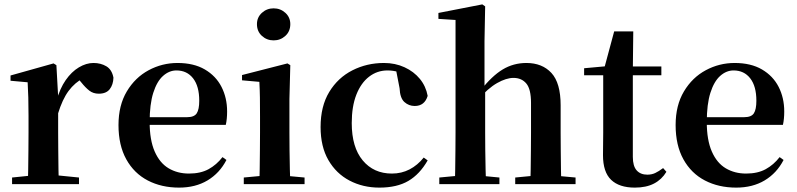

<svg xmlns="http://www.w3.org/2000/svg" viewBox="-20 -839 3631 875"><path d="M35 0V-30L143 -41H230L340 -30V0ZM106 0Q108 -25 108.5 -67Q109 -109 109.5 -154.5Q110 -200 110 -235V-310Q110 -361 109 -394Q108 -427 106 -464L28 -471V-495L224 -550L237 -542L245 -399V-398V-235Q245 -200 245.5 -154.5Q246 -109 246.5 -67Q247 -25 248 0ZM244 -320 211 -381H238Q253 -436 279.5 -474Q306 -512 339.5 -532Q373 -552 406 -552Q439 -552 464.5 -537Q490 -522 497 -485Q496 -453 480 -432.5Q464 -412 430 -412Q405 -412 387 -426Q369 -440 350 -464L327 -491L363 -485Q321 -463 292.5 -424.5Q264 -386 244 -320Z M796 16Q716 16 653.5 -16.5Q591 -49 555.5 -113Q520 -177 520 -269Q520 -359 558 -422.5Q596 -486 657.5 -519Q719 -552 789 -552Q863 -552 913.5 -522.5Q964 -493 989.5 -443Q1015 -393 1015 -331Q1015 -296 1009 -270H578V-305H833Q865 -305 876.5 -322.5Q888 -340 888 -380Q888 -446 860 -482Q832 -518 784 -518Q751 -518 723 -493Q695 -468 678.5 -416Q662 -364 662 -283Q662 -201 685 -148.5Q708 -96 748.5 -72Q789 -48 841 -48Q894 -48 930.5 -68Q967 -88 994 -123L1012 -110Q981 -50 926 -17Q871 16 796 16Z M1091 0V-30L1198 -40H1260L1368 -30V0ZM1162 0Q1163 -25 1163.5 -67Q1164 -109 1164.5 -154.5Q1165 -200 1165 -235V-308Q1165 -358 1164.5 -394Q1164 -430 1162 -466L1083 -473V-497L1290 -550L1303 -542L1299 -388V-235Q1299 -200 1299.5 -154.5Q1300 -109 1301 -67Q1302 -25 1303 0ZM1227 -655Q1196 -655 1173.5 -675.5Q1151 -696 1151 -729Q1151 -760 1173.5 -780.5Q1196 -801 1227 -801Q1258 -801 1280.5 -780.5Q1303 -760 1303 -729Q1303 -696 1280.5 -675.5Q1258 -655 1227 -655Z M1709 16Q1634 16 1573 -16Q1512 -48 1476.5 -109.5Q1441 -171 1441 -260Q1441 -355 1480.5 -420Q1520 -485 1586 -518.5Q1652 -552 1730 -552Q1781 -552 1823.5 -532.5Q1866 -513 1893.5 -479.5Q1921 -446 1929 -402Q1915 -356 1870 -356Q1843 -356 1823 -374Q1803 -392 1801 -437L1783 -530L1851 -486Q1822 -503 1797 -510.5Q1772 -518 1746 -518Q1699 -518 1662 -489.5Q1625 -461 1604 -407.5Q1583 -354 1583 -278Q1583 -168 1633 -108Q1683 -48 1766 -48Q1810 -48 1846.5 -67Q1883 -86 1911 -121L1929 -108Q1893 -45 1841 -14.5Q1789 16 1709 16Z M1982 0V-30L2088 -40H2152L2256 -30V0ZM2053 0Q2054 -25 2054.5 -67Q2055 -109 2055.5 -154.5Q2056 -200 2056 -235V-748L1978 -753V-780L2178 -819L2191 -810L2188 -651V-443L2191 -429V-235Q2191 -200 2191.5 -154.5Q2192 -109 2193 -67Q2194 -25 2195 0ZM2328 0V-30L2432 -40H2494L2603 -30V0ZM2396 0Q2398 -25 2398.5 -66.5Q2399 -108 2399.5 -153.5Q2400 -199 2400 -235V-370Q2400 -433 2378.5 -458.5Q2357 -484 2320 -484Q2287 -484 2245.5 -460.5Q2204 -437 2158 -384L2129 -427H2170Q2222 -493 2271 -522.5Q2320 -552 2379 -552Q2451 -552 2493 -506.5Q2535 -461 2535 -359V-235Q2535 -199 2535.5 -153.5Q2536 -108 2536.5 -66.5Q2537 -25 2538 0Z M2797 -496V-536H2994V-496ZM2873 16Q2802 16 2765 -19.5Q2728 -55 2728 -132Q2728 -160 2728.5 -182.5Q2729 -205 2729 -235V-496H2642V-528L2752 -538L2733 -525L2779 -696H2866L2864 -519V-509V-124Q2864 -82 2881.5 -62.5Q2899 -43 2930 -43Q2950 -43 2966 -50.5Q2982 -58 3002 -73L3017 -56Q2996 -21 2960.5 -2.5Q2925 16 2873 16Z M3335 16Q3255 16 3192.5 -16.5Q3130 -49 3094.5 -113Q3059 -177 3059 -269Q3059 -359 3097 -422.5Q3135 -486 3196.5 -519Q3258 -552 3328 -552Q3402 -552 3452.5 -522.5Q3503 -493 3528.5 -443Q3554 -393 3554 -331Q3554 -296 3548 -270H3117V-305H3372Q3404 -305 3415.5 -322.5Q3427 -340 3427 -380Q3427 -446 3399 -482Q3371 -518 3323 -518Q3290 -518 3262 -493Q3234 -468 3217.5 -416Q3201 -364 3201 -283Q3201 -201 3224 -148.5Q3247 -96 3287.5 -72Q3328 -48 3380 -48Q3433 -48 3469.5 -68Q3506 -88 3533 -123L3551 -110Q3520 -50 3465 -17Q3410 16 3335 16Z"/></svg>

Font: Noto Serif SC ExtraLight
Style: Bold
Weight: 700
Version: Version 2.002-H1;hotconv 1.1.0;makeotfexe 2.6.0